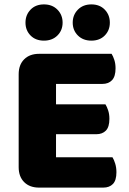

<svg xmlns="http://www.w3.org/2000/svg" viewBox="-20 -851 588 874"><path d="M158 3Q115 3 90 -22Q65 -47 65 -90V-513Q65 -556 90 -581Q115 -606 158 -606H488Q495 -595 500.5 -578Q506 -561 506 -540Q506 -503 490 -486Q474 -469 446 -469H235V-376H460Q467 -365 472.5 -348Q478 -331 478 -310Q478 -273 462 -256.5Q446 -240 418 -240H235V-135H492Q499 -124 504.5 -106Q510 -88 510 -67Q510 -30 494 -13.5Q478 3 450 3ZM265 -748Q265 -713 241.5 -689.5Q218 -666 180 -666Q142 -666 119 -689.5Q96 -713 96 -748Q96 -783 119 -807Q142 -831 180 -831Q218 -831 241.5 -807Q265 -783 265 -748ZM480 -748Q480 -713 457 -689.5Q434 -666 396 -666Q358 -666 334.5 -689.5Q311 -713 311 -748Q311 -783 334.5 -807Q358 -831 396 -831Q434 -831 457 -807Q480 -783 480 -748Z"/></svg>

Font: Baloo Paaji 2 ExtraBold
Style: Regular
Weight: 800
Designer: Shuchita Grover, Noopur Datye and Ek Type
Foundry: Ek Type
Version: Version 1.640;hotconv 1.0.111;makeotfexe 2.5.65597; ttfautoh